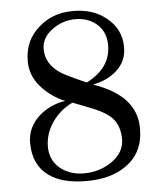

<svg xmlns="http://www.w3.org/2000/svg" viewBox="-52 -748 672 806"><g transform="rotate(-5 284.0 -345.0)"><path d="M523 -188Q523 -85 448 -33Q384 13 281 13Q178 13 122 -28Q58 -74 58 -168Q58 -232 109 -279Q156 -320 220 -330Q161 -354 119.5 -401.5Q78 -449 78 -509Q78 -597 141 -651Q199 -703 285 -703Q371 -703 425 -658Q486 -610 486 -533Q486 -475 445.5 -437.5Q405 -400 342 -388Q523 -327 523 -188ZM420 -547Q420 -603 383.5 -635.5Q347 -668 292.5 -668Q238 -668 193.5 -635Q149 -602 149 -554Q149 -493 207 -453Q222 -441 317 -399Q420 -451 420 -547ZM388 -54Q444 -93 444 -148.5Q444 -204 414 -238Q389 -264 339 -285L250 -320Q198 -296 164.5 -248Q131 -200 131 -144Q131 -88 171.5 -54Q212 -20 274 -20Q336 -20 388 -54Z"/></g></svg>

Font: GFS Didot
Style: Regular
Weight: 400
Designer: Takis Katsoulidis and George D. Matthiopoulos
Foundry: Takis Katsoulidis and George D. Matthiopoulos
Version: Version 1.0